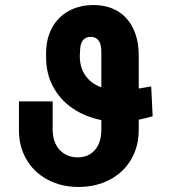

<svg xmlns="http://www.w3.org/2000/svg" viewBox="-20 -737 684 767"><path d="M534.2 -258.8V-218.8Q534.2 -150.9 503.2 -98.9Q472.2 -46.9 417.5 -18.6Q362.8 9.8 293.9 9.8Q224.1 9.8 169.7 -19.5Q115.2 -48.8 85.2 -100.8Q55.2 -152.8 55.7 -218.8V-332H190.4V-218.8Q190.4 -185.5 202.9 -160.6Q215.3 -135.7 237.8 -122.1Q260.3 -108.4 290 -108.4Q333.5 -108.4 359.1 -137.7Q384.8 -167 384.8 -218.8V-257.3Q318.8 -270.5 268.8 -305.2Q218.8 -339.8 191.4 -392.1Q164.1 -444.3 164.1 -507.8V-523.4Q164.1 -581.5 187.7 -625.5Q211.4 -669.4 254.4 -693.1Q297.4 -716.8 353.5 -716.8Q409.2 -716.8 449.7 -692.6Q490.2 -668.5 512.2 -623Q534.2 -577.6 534.2 -514.6V-383.3L584 -391.6L589.8 -272.5Q562 -264.6 534.2 -258.8ZM384.8 -388.2V-530.3Q384.8 -589.8 341.8 -589.8Q322.3 -589.8 311 -575.7Q299.8 -561.5 299.8 -532.2L298.8 -514.6Q298.3 -469.2 320.6 -436.3Q342.8 -403.3 384.8 -388.2Z"/></svg>

Font: Pretendard JP
Style: Bold
Weight: 700
Designer: Base glyphs from Inter by Rasmus Andersson; Hangeul glyphs from Noto Sans CJK(Source Han Sans) by Jang Soo-young and Kan
Foundry: Kil Hyung-jin
Version: Version 1.309